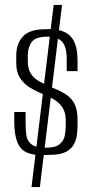

<svg xmlns="http://www.w3.org/2000/svg" viewBox="-20 -683 376 780"><path d="M149 -53Q85 -53 61.5 -85Q38 -117 38 -190V-228H84V-184Q84 -157 87 -134Q90 -111 107.5 -97Q125 -83 167 -83Q205 -83 222 -97Q239 -111 243 -131.5Q247 -152 247 -170V-195Q247 -220 238 -238.5Q229 -257 210 -271.5Q191 -286 159 -299Q126 -312 100.5 -328Q75 -344 60.5 -367.5Q46 -391 46 -427V-457Q46 -504 72 -533.5Q98 -563 157 -564L191 -565Q246 -561 270.5 -531Q295 -501 295 -437V-394H251V-441Q251 -495 231.5 -514.5Q212 -534 172 -534Q125 -534 109 -512.5Q93 -491 93 -458V-434Q93 -404 104.5 -385Q116 -366 139.5 -352.5Q163 -339 197 -325Q227 -313 248.5 -299Q270 -285 282.5 -261.5Q295 -238 295 -196V-176Q295 -154 292 -132.5Q289 -111 278 -93Q267 -75 244.5 -64.5Q222 -54 183 -54ZM198 -663H232L142 77H108Z"/></svg>

Font: Alumni Sans Light
Style: Regular
Weight: 300
Version: Version 1.018